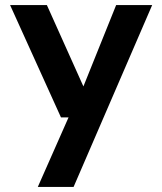

<svg xmlns="http://www.w3.org/2000/svg" viewBox="-20 -522 644 762"><path d="M130 220 252 -56H222L20 -502H166L311 -179L441 -502H584L272 220Z"/></svg>

Font: DM Sans 16pt
Style: Bold
Weight: 700
Version: Version 4.004;gftools[0.9.30]